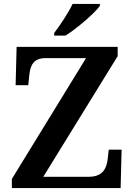

<svg xmlns="http://www.w3.org/2000/svg" viewBox="-20 -951 678 971"><path d="M254 -771H311C370 -807 460 -886 485 -921V-931H347C326 -886 283 -822 254 -784ZM40 0H590L595 -194H530L525 -150C520 -102 502 -57 429 -57H199L575 -667V-714H64L59 -520H123L128 -570C133 -620 149 -657 210 -657H415L40 -46Z"/></svg>

Font: Noto Serif Semi
Style: Regular
Weight: 600
Designer: Monotype Design Team
Foundry: Monotype Imaging Inc.
Version: Version 1.002